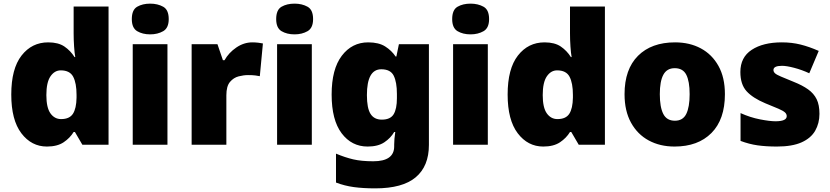

<svg xmlns="http://www.w3.org/2000/svg" viewBox="-20 -796 4567 1056"><path d="M238 10Q153 10 97.5 -63Q42 -136 42 -276Q42 -418 98.5 -490.5Q155 -563 245 -563Q301 -563 334.5 -540Q368 -517 390 -482H394Q390 -503 387.5 -540Q385 -577 385 -612V-760H577V0H433L392 -70H385Q365 -37 330 -13.5Q295 10 238 10ZM316 -141Q362 -141 381 -170Q400 -199 401 -259V-274Q401 -339 382.5 -374Q364 -409 314 -409Q280 -409 257.5 -376Q235 -343 235 -273Q235 -204 257.5 -172.5Q280 -141 316 -141Z M806 -776Q847 -776 877.5 -759Q908 -742 908 -691Q908 -642 877.5 -624.5Q847 -607 806 -607Q764 -607 734.5 -624.5Q705 -642 705 -691Q705 -742 734.5 -759Q764 -776 806 -776ZM901 -553V0H710V-553Z M1368 -563Q1384 -563 1401 -561Q1418 -559 1426 -557L1409 -377Q1399 -379 1384.5 -381Q1370 -383 1344 -383Q1320 -383 1292.5 -376Q1265 -369 1245 -345.5Q1225 -322 1225 -272V0H1034V-553H1176L1206 -465H1215Q1238 -506 1279.5 -534.5Q1321 -563 1368 -563Z M1600 -776Q1641 -776 1671.5 -759Q1702 -742 1702 -691Q1702 -642 1671.5 -624.5Q1641 -607 1600 -607Q1558 -607 1528.5 -624.5Q1499 -642 1499 -691Q1499 -742 1528.5 -759Q1558 -776 1600 -776ZM1695 -553V0H1504V-553Z M2005 -563Q2063 -563 2098.5 -540.5Q2134 -518 2156 -485H2160L2174 -553H2339V1Q2339 118 2266.5 179Q2194 240 2044 240Q1977 240 1926 233Q1875 226 1828 208V49Q1878 70 1923 80.5Q1968 91 2033 91Q2148 91 2148 9V-1Q2148 -30 2154 -70H2148Q2129 -37 2094 -13.5Q2059 10 2002 10Q1914 10 1859 -63Q1804 -136 1804 -276Q1804 -416 1860 -489.5Q1916 -563 2005 -563ZM2077 -415Q1998 -415 1998 -273Q1998 -201 2018 -169.5Q2038 -138 2080 -138Q2127 -138 2145 -167.5Q2163 -197 2163 -256V-279Q2163 -344 2145.5 -379.5Q2128 -415 2077 -415Z M2568 -776Q2609 -776 2639.5 -759Q2670 -742 2670 -691Q2670 -642 2639.5 -624.5Q2609 -607 2568 -607Q2526 -607 2496.5 -624.5Q2467 -642 2467 -691Q2467 -742 2496.5 -759Q2526 -776 2568 -776ZM2663 -553V0H2472V-553Z M2968 10Q2883 10 2827.5 -63Q2772 -136 2772 -276Q2772 -418 2828.5 -490.5Q2885 -563 2975 -563Q3031 -563 3064.5 -540Q3098 -517 3120 -482H3124Q3120 -503 3117.5 -540Q3115 -577 3115 -612V-760H3307V0H3163L3122 -70H3115Q3095 -37 3060 -13.5Q3025 10 2968 10ZM3046 -141Q3092 -141 3111 -170Q3130 -199 3131 -259V-274Q3131 -339 3112.5 -374Q3094 -409 3044 -409Q3010 -409 2987.5 -376Q2965 -343 2965 -273Q2965 -204 2987.5 -172.5Q3010 -141 3046 -141Z M3967 -278Q3967 -139 3893 -64.5Q3819 10 3690 10Q3610 10 3548 -23.5Q3486 -57 3450.5 -121.5Q3415 -186 3415 -278Q3415 -415 3489 -489Q3563 -563 3693 -563Q3773 -563 3834.5 -530Q3896 -497 3931.5 -433.5Q3967 -370 3967 -278ZM3609 -278Q3609 -207 3628 -169.5Q3647 -132 3692 -132Q3736 -132 3754.5 -169.5Q3773 -207 3773 -278Q3773 -349 3754.5 -385Q3736 -421 3691 -421Q3648 -421 3628.5 -385Q3609 -349 3609 -278Z M4487 -170Q4487 -118 4463.5 -77Q4440 -36 4388.5 -13Q4337 10 4253 10Q4194 10 4147.5 3.5Q4101 -3 4053 -21V-174Q4106 -150 4160 -139.5Q4214 -129 4245 -129Q4307 -129 4307 -157Q4307 -169 4297 -178Q4287 -187 4261.5 -198Q4236 -209 4189 -228Q4120 -257 4086 -294.5Q4052 -332 4052 -400Q4052 -481 4114.5 -522Q4177 -563 4280 -563Q4335 -563 4383 -551Q4431 -539 4483 -516L4431 -393Q4390 -412 4348 -423Q4306 -434 4281 -434Q4234 -434 4234 -411Q4234 -401 4242.5 -393Q4251 -385 4275 -375Q4299 -365 4345 -346Q4393 -327 4424.5 -304.5Q4456 -282 4471.5 -250.5Q4487 -219 4487 -170Z"/></svg>

Font: Noto Sans Oriya Blk
Style: Regular
Weight: 900
Designer: Amélie Bonet and Sol Matas
Foundry: Google LLC
Version: Version 2.006; ttfautohint (v1.8.4.7-5d5b)